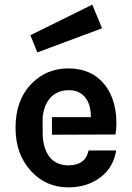

<svg xmlns="http://www.w3.org/2000/svg" viewBox="-20 -794 570 828"><path d="M378 -774 111 -642 141 -568 420 -672ZM204 -213 478 -214C487 -264 485 -361 432 -428C395 -475 342 -499 275 -499C210 -499 157 -476 114 -431C69 -384 47 -321 47 -243C47 -167 69 -105 114 -56C157 -9 211 14 275 14C330 14 376 -1 414 -30C451 -58 473 -96 481 -145H362C353 -102 324 -81 275 -81C202 -81 167 -135 164 -214C164 -214 164 -289 164 -289C171 -357 209 -405 276 -405C294 -405 309 -402 322 -395C355 -377 372 -342 372 -289H204Z"/></svg>

Font: Karla
Style: Bold Stencil
Weight: 400
Designer: Jonathan Pinhorn
Version: Version 1.000